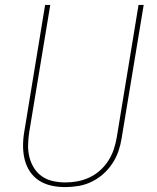

<svg xmlns="http://www.w3.org/2000/svg" viewBox="-20 -755 640 783"><path d="M246 8Q217 8 189.5 2Q162 -4 139.5 -18.5Q117 -33 102 -55.5Q87 -78 80.5 -105Q74 -132 74 -160.5Q74 -189 79 -218L164 -735H185L99 -215Q95 -189 94.5 -163.5Q94 -138 100 -114Q106 -90 119 -69.5Q132 -49 151.5 -35.5Q171 -22 196 -16.5Q221 -11 247 -11Q271 -11 295.5 -15.5Q320 -20 344 -31Q368 -42 388 -60Q408 -78 422 -100Q436 -122 444 -146Q452 -170 456 -194L545 -735H566L476 -191Q472 -165 463 -138.5Q454 -112 438 -88Q422 -64 400.5 -45Q379 -26 353 -13.5Q327 -1 299.5 3.5Q272 8 246 8Z"/></svg>

Font: Iosevka Aile Thin Oblique
Style: Regular
Weight: 100
Italic angle: -9°
Designer: Belleve Invis
Foundry: Belleve Invis
Version: Version 31.1.0; ttfautohint (v1.8.4)